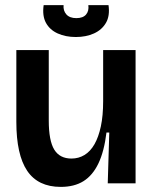

<svg xmlns="http://www.w3.org/2000/svg" viewBox="-20 -718 601 752"><path d="M218 14Q129 14 86.5 -49Q44 -112 44 -241V-522H171V-246Q171 -167 192.5 -132Q214 -97 260 -97Q288 -97 311 -111Q334 -125 350 -153Q366 -181 375 -223Q384 -265 384 -322V-522H511V-240V0H402L408 -199H397Q388 -125 365.5 -78Q343 -31 307 -8.5Q271 14 218 14ZM151 -698H229Q227 -676 240 -661.5Q253 -647 279 -647Q305 -647 317 -661Q329 -675 326 -698H405Q411 -656 395 -628.5Q379 -601 348 -587Q317 -573 277 -573Q237 -573 206 -587Q175 -601 160 -628.5Q145 -656 151 -698Z"/></svg>

Font: Bricolage Grotesque 72pt SemiBold
Style: Regular
Weight: 600
Version: Version 1.001;gftools[0.9.33.dev8+g029e19f]